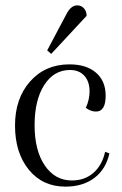

<svg xmlns="http://www.w3.org/2000/svg" viewBox="-20 -684 456 716"><path d="M171 -483 156 -496 227 -630Q244 -664 268 -664Q283 -664 293 -653Q303 -642 303 -625ZM224 12Q139 12 87.5 -51Q36 -114 36 -216Q36 -317 92.5 -380.5Q149 -444 239 -444Q302 -444 338 -413Q374 -382 374 -327Q374 -268 338 -268Q318 -268 300 -282Q314 -312 314 -343Q314 -380 294.5 -401.5Q275 -423 241 -423Q181 -423 145 -367Q109 -311 109 -217Q109 -123 147 -67Q185 -11 248 -11Q296 -11 328.5 -39.5Q361 -68 372 -118L388 -112Q375 -53 332 -20.5Q289 12 224 12Z"/></svg>

Font: Arapey Thin
Style: Regular
Weight: 100
Designer: Eduardo Rodriguez Tunni
Foundry: Eduardo Rodriguez Tunni
Version: Version 4.000;hotconv 1.0.109;makeotfexe 2.5.65596